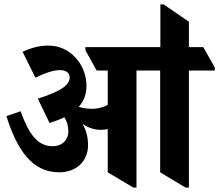

<svg xmlns="http://www.w3.org/2000/svg" viewBox="-20 -839 991 868"><path d="M247 -60C324 -60 378 -109 378 -183C378 -219 370 -249 353 -279C378 -262 405 -252 436 -252C447 -252 458 -253 467 -256V-60L583 9H597V-520H704V-60L819 9H834V-520H951V-534L899 -626H834V-741L720 -819H705V-626H366V-612L417 -520H467V-365C449 -355 425 -347 395 -347C375 -347 355 -350 336 -356C359 -382 371 -413 371 -450C371 -492 357 -534 332 -566C301 -606 256 -633 198 -633C159 -633 121 -623 82 -605L140 -488C181 -508 221 -522 251 -522C280 -522 295 -509 295 -488C295 -450 242 -422 151 -393L204 -283C229 -291 251 -299 271 -309C283 -290 289 -269 289 -246C289 -206 261 -178 218 -178C151 -178 111 -231 73 -336L9 -314C54 -171 120 -60 247 -60Z"/></svg>

Font: Noto Serif Devanagari Condensed ExtraBold
Style: Regular
Weight: 800
Width: 3
Designer: Universal Thirst, Indian Type Foundry and the Monotype Design Team
Foundry: Monotype Imaging Inc.
Version: Version 2.004